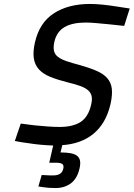

<svg xmlns="http://www.w3.org/2000/svg" viewBox="-20 -726 676 971"><path d="M382 127Q370 178 338 201.5Q306 225 261 225Q244 225 228.5 224Q213 223 201 221Q187 219 174 217L191 159Q200 160 211 160Q220 161 230.5 161Q241 161 250 161Q293 161 300 127Q304 110 295 103.5Q286 97 265 97H229L249 10Q220 9 186 6Q152 3 123 -2Q89 -6 55 -13L85 -101Q121 -96 156 -92Q186 -89 220 -86.5Q254 -84 281 -84Q349 -84 388 -109.5Q427 -135 441 -197Q447 -222 443.5 -239Q440 -256 426.5 -268.5Q413 -281 387.5 -290.5Q362 -300 324 -309Q272 -322 235 -337Q198 -352 177 -375Q156 -398 151 -431.5Q146 -465 157 -513Q180 -612 253 -659Q326 -706 435 -706Q464 -706 498.5 -702.5Q533 -699 564 -694Q600 -689 636 -683L608 -595Q569 -599 533 -603Q502 -606 469 -609Q436 -612 414 -612Q346 -612 306.5 -589Q267 -566 255 -515Q249 -487 253 -469Q257 -451 273 -438.5Q289 -426 317 -416.5Q345 -407 387 -396Q436 -382 470 -367Q504 -352 523 -330Q542 -308 545.5 -277Q549 -246 539 -200Q527 -149 505 -111.5Q483 -74 451.5 -48.5Q420 -23 380.5 -9Q341 5 295 8L286 45Q314 45 335 48.5Q356 52 368.5 61Q381 70 384.5 86Q388 102 382 127Z"/></svg>

Font: Panefresco 600wt
Style: Italic
Weight: 600
Foundry: Campivisivi & Chank Co
Version: Version 1.000